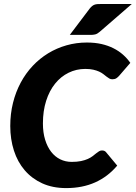

<svg xmlns="http://www.w3.org/2000/svg" viewBox="-20 -954 694 982"><path d="M346.5 -126Q374 -126 394.2 -130.2Q414.5 -134.5 429 -141Q443.5 -147.5 453.5 -155.2Q463.5 -163 471.5 -169.5Q479.5 -176 486.5 -180.2Q493.5 -184.5 501.5 -184.5Q509.5 -184.5 514.8 -181.8Q520 -179 522.5 -175.5L579.5 -107Q532 -50.5 466.8 -21.2Q401.5 8 318.5 8Q249.5 8 196.2 -16.2Q143 -40.5 106.5 -83Q70 -125.5 51.2 -183.8Q32.5 -242 32.5 -309.5Q32.5 -372 46.5 -428Q60.5 -484 86 -531.5Q111.5 -579 147.2 -617Q183 -655 226.5 -681.5Q270 -708 320 -722.2Q370 -736.5 424.5 -736.5Q465.5 -736.5 499.2 -728.8Q533 -721 560.2 -707.2Q587.5 -693.5 609 -674.5Q630.5 -655.5 646.5 -632.5L589.5 -566.5Q583.5 -559.5 575.5 -554Q567.5 -548.5 554.5 -548.5Q546 -548.5 539 -552.5Q532 -556.5 524.8 -562.2Q517.5 -568 508.5 -575Q499.5 -582 487 -587.8Q474.5 -593.5 457.2 -597.5Q440 -601.5 416.5 -601.5Q370.5 -601.5 330.8 -582Q291 -562.5 261.8 -526.2Q232.5 -490 216 -438.2Q199.5 -386.5 199.5 -322.5Q199.5 -276 210.8 -239.5Q222 -203 241.5 -177.8Q261 -152.5 288 -139.2Q315 -126 346.5 -126ZM654 -933.5 489.5 -791Q483 -785.5 477.8 -782.5Q472.5 -779.5 466.8 -778Q461 -776.5 454.8 -776Q448.5 -775.5 440.5 -775.5H337L439 -910.5Q445.5 -918.5 451.5 -923.2Q457.5 -928 464 -930.2Q470.5 -932.5 478.5 -933Q486.5 -933.5 497 -933.5Z"/></svg>

Font: Lato ExtraBold
Style: Italic
Weight: 800
Italic angle: -7°
Designer: Lukasz Dziedzic with Adam Twardoch and Botio Nikoltchev
Foundry: tyPoland Lukasz Dziedzic
Version: Version 2.015; 2015-08-06; http://www.latofonts.com/